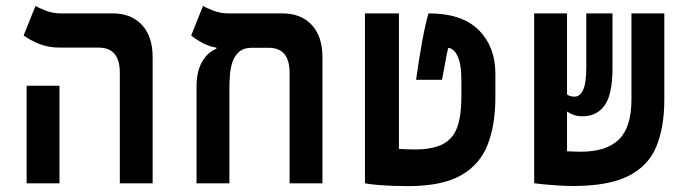

<svg xmlns="http://www.w3.org/2000/svg" viewBox="-20 -632 2384 662"><path d="M393.1 0V-381.8Q393.1 -467.8 320.3 -467.8H186.5Q147.5 -467.8 115.7 -480.5Q84 -493.2 61.5 -509.8L102.5 -611.8Q113.8 -604.5 138.2 -595.2Q162.6 -585.9 188 -585.9H367.2Q432.6 -585.9 469.5 -546.1Q506.3 -506.3 506.3 -434.6V0ZM71.8 0V-336.4H185.1V0Z M1091.8 -434.6V0H978.5V-381.3Q978.5 -467.3 905.8 -467.3H848.6Q820.3 -467.3 804.4 -453.4Q788.6 -439.5 781.5 -418Q774.4 -396.5 772.7 -372.8Q771 -349.1 771 -329.1V0H657.7V-338.4Q658.7 -389.2 678 -421.1Q697.3 -453.1 726.1 -463.9V-467.8Q701.7 -471.2 677.5 -484.4Q653.3 -497.6 639.2 -509.8L680.2 -611.8Q691.4 -604.5 715.8 -595.2Q740.2 -585.9 765.6 -585.9H952.6Q1018.1 -585.9 1054.9 -546.1Q1091.8 -506.3 1091.8 -434.6Z M1385.7 9.8Q1363.8 9.8 1335.9 8.8Q1308.1 7.8 1281.7 5.6Q1255.4 3.4 1238.3 0V-585.9H1355.5V-118.7Q1382.8 -116.7 1409.7 -116.7Q1472.2 -116.7 1507.3 -135.3Q1542.5 -153.8 1556.6 -193.6Q1570.8 -233.4 1570.8 -296.9V-354Q1570.8 -399.9 1563 -424.3Q1555.2 -448.7 1544.4 -457.8Q1533.7 -466.8 1525.4 -466.8Q1522.5 -455.1 1520 -442.9Q1517.6 -430.7 1514.2 -411.1Q1510.7 -391.6 1503.9 -356.9H1414.6Q1425.3 -433.1 1436 -491.5Q1446.8 -549.8 1457.5 -585.9Q1573.2 -585.9 1630.6 -528.3Q1688 -470.7 1688 -378.9V-296.9Q1688 -201.7 1661.4 -133.1Q1634.8 -64.5 1569.1 -27.3Q1503.4 9.8 1385.7 9.8Z M1955.6 9.3Q1925.8 9.3 1887.2 6.3Q1848.6 3.4 1822.8 0V-0.5H1821.8V-585.9H1935.1V-306.2Q1945.3 -298.8 1961.4 -298.8Q1979.5 -298.8 1990.5 -321.8Q2001.5 -344.7 2001.5 -400.9V-585.9H2091.8V-397Q2091.8 -306.2 2064.7 -268.6Q2037.6 -231 1988.8 -231Q1971.7 -231 1958.5 -235.6Q1945.3 -240.2 1935.1 -247.6V-110.4Q1965.3 -108.9 1981.9 -108.9Q2070.8 -108.9 2114 -151.1Q2157.2 -193.4 2157.2 -289.6V-585.9H2270.5V-289.1Q2270.5 -193.8 2243.2 -127.2Q2215.8 -60.5 2147.5 -25.6Q2079.1 9.3 1955.6 9.3Z"/></svg>

Font: Cascadia Mono NF SemiBold
Style: Regular
Weight: 600
Monospace: yes
Designer: Aaron Bell
Foundry: Saja Typeworks
Version: Version 2404.023; ttfautohint (v1.8.4)